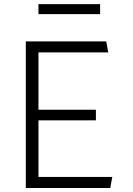

<svg xmlns="http://www.w3.org/2000/svg" viewBox="-20 -936 660 956"><path d="M108.5 0V-730H171.5V0ZM529 0H151V-55H539ZM457.5 -337H151V-389.5H457.5ZM151 -675V-730H509L519 -675ZM171.5 -915.5H478.5V-865.5H171.5Z"/></svg>

Font: Monaspace Krypton Var
Style: Regular
Weight: 400
Designer: Riley Cran and the Lettermatic Team
Version: Version 1.101 (Monaspace Krypton Var)